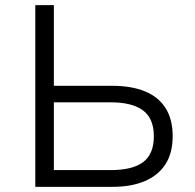

<svg xmlns="http://www.w3.org/2000/svg" viewBox="-20 -725 757 745"><path d="M117 0V-705H189V-392H417Q490 -392 542.5 -370.5Q595 -349 622.5 -305.5Q650 -262 650 -197Q650 -132 622.5 -88.5Q595 -45 542.5 -22.5Q490 0 417 0ZM189 -65H409Q495 -65 536 -96.5Q577 -128 577 -196Q577 -265 535 -296.5Q493 -328 409 -328H189Z"/></svg>

Font: Nunito Sans 6pt Light
Style: Regular
Weight: 300
Version: Version 3.101;gftools[0.9.27]